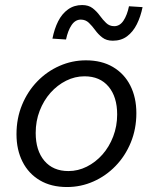

<svg xmlns="http://www.w3.org/2000/svg" viewBox="-20 -741 640 773"><path d="M249.7 12Q186 12 140.6 -14.9Q95.1 -41.7 70.8 -89.7Q46.4 -137.7 46.4 -200.6Q46.4 -264.8 68.9 -319.1Q91.3 -373.3 130.2 -413.4Q169.2 -453.6 219.8 -475.8Q270.4 -498.1 325.8 -498.1Q389.5 -498.1 434.9 -471.2Q480.4 -444.4 504.7 -396.4Q529 -348.4 529 -285.5Q529 -221.9 506.6 -167.3Q484.2 -112.8 445.2 -72.7Q406.3 -32.5 356 -10.3Q305.7 12 249.7 12ZM255.4 -52.3Q294.2 -52.3 329.4 -70Q364.6 -87.6 392.2 -118.6Q419.7 -149.6 435.7 -191.4Q451.7 -233.1 451.7 -280.2Q451.7 -351 417 -392.4Q382.3 -433.8 320.1 -433.8Q281.7 -433.8 246.3 -416.1Q210.9 -398.4 183.3 -367.5Q155.8 -336.5 139.7 -294.9Q123.7 -253.4 123.7 -205.9Q123.7 -135.1 158.6 -93.7Q193.6 -52.3 255.4 -52.3ZM434.3 -577.1Q408.4 -577.1 391.9 -590Q375.3 -602.9 363.3 -619.6Q351.2 -636.3 337.8 -649.2Q324.3 -662.1 305.3 -662.1Q283.2 -662.1 268.2 -640Q253.3 -617.8 245.8 -582L191.1 -585.5Q198.8 -624.8 214.1 -655.2Q229.4 -685.6 253.8 -703.1Q278.2 -720.7 310.7 -720.7Q336.6 -720.7 353.2 -707.8Q369.7 -694.9 381.8 -678.2Q393.8 -661.5 407.3 -648.6Q420.7 -635.6 439.8 -635.6Q462.5 -635.6 477.3 -658.1Q492.1 -680.6 499.3 -715.8L554 -712.3Q546.2 -674 530.9 -643.4Q515.6 -612.8 491.8 -595Q467.9 -577.1 434.3 -577.1Z"/></svg>

Font: SourceCodeVF
Style: Italic
Weight: 200
Italic angle: -11°
Monospace: yes
Designer: Paul D. Hunt, Teo Tuominen
Foundry: Adobe
Version: Version 1.026;hotconv 1.1.0;makeotfexe 2.6.0